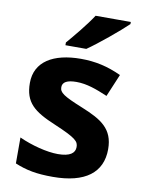

<svg xmlns="http://www.w3.org/2000/svg" viewBox="-87 -826 671 897"><g transform="rotate(10 248.5 -378.0)"><path d="M460 -756V-766H293C264 -721 210 -656 178 -619V-606H277C328 -641 422 -719 460 -756ZM459 -162C459 -259 400 -294 307 -332C211 -371 193 -384 193 -410C193 -434 215 -446 259 -446C308 -446 354 -429 408 -406L453 -513C388 -543 329 -556 261 -556C130 -556 45 -505 45 -404C45 -311 91 -275 194 -232C300 -187 312 -173 312 -146C312 -118 289 -99 231 -99C179 -99 105 -118 46 -145V-22C101 1 150 10 226 10C380 10 459 -51 459 -162Z"/></g></svg>

Font: Noto Kufi Arabic
Style: Bold
Weight: 700
Designer: Monotype Design Team, David Williams, Khaled Hosny
Foundry: Google LLC
Version: Version 2.109